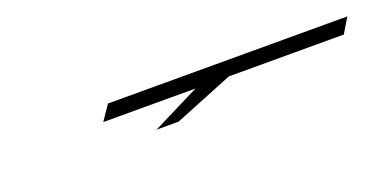

<svg xmlns="http://www.w3.org/2000/svg" viewBox="-20 -201 596 303"><g transform="rotate(-20 278.0 -49.5)"><path d="M137 -57 154 -82H556L541 -57H348L249 -17H212L292 -57Z"/></g></svg>

Font: Coval
Style: ExtraLight Italic
Weight: 200
Foundry: Context Ltd
Version: Version 001.000